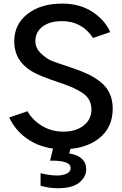

<svg xmlns="http://www.w3.org/2000/svg" viewBox="-20 -796 668 1047"><path d="M201.2 148.4Q252 161.1 293 161.1Q319.3 161.1 342.3 151.4Q365.2 141.6 365.2 120.1Q365.2 78.1 252.9 80.1L275.4 -11.7H372.1L357.4 41Q401.4 46.9 425.8 69.3Q450.2 91.8 450.2 127Q450.2 168.9 412.1 199.7Q374 230.5 295.9 230.5Q248 230.5 201.2 216.8ZM30.3 -155.3 129.9 -189.5Q158.2 -139.6 210 -108.9Q261.7 -78.1 326.2 -78.1Q393.6 -78.1 436 -111.3Q478.5 -144.5 478.5 -199.2Q478.5 -228.5 465.8 -251.5Q453.1 -274.4 426.3 -291.5Q399.4 -308.6 374.5 -319.3Q349.6 -330.1 309.6 -343.8Q194.3 -381.8 151.4 -408.2Q57.6 -465.8 57.6 -570.3Q57.6 -663.1 129.9 -719.7Q202.1 -776.4 319.3 -776.4Q414.1 -776.4 482.4 -732.4Q550.8 -688.5 581.1 -621.1L487.3 -588.9Q426.8 -680.7 318.4 -680.7Q251 -680.7 211.9 -650.9Q172.9 -621.1 172.9 -571.3Q172.9 -533.2 204.1 -503.9Q235.4 -474.6 262.7 -463.9Q290 -453.1 358.4 -430.7Q373 -425.8 380.9 -422.9Q426.8 -407.2 460 -391.6Q493.2 -376 526.4 -350.6Q559.6 -325.2 577.1 -288.1Q594.7 -251 594.7 -204.1Q594.7 -99.6 519.5 -41Q444.3 17.6 324.2 17.6Q219.7 17.6 143.6 -29.3Q67.4 -76.2 30.3 -155.3Z"/></svg>

Font: Gothic A1 SemiBold
Style: Regular
Weight: 600
Version: Version 2.50